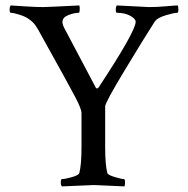

<svg xmlns="http://www.w3.org/2000/svg" viewBox="-20 -666 674 689"><path d="M135.7 -640.6Q147.5 -640.6 264.6 -646.5Q266.6 -642.6 266.1 -631.3Q265.6 -620.1 262.7 -620.1Q246.1 -620.1 225.1 -611.8Q204.1 -603.5 204.1 -586.9Q204.1 -576.2 214.8 -557.6L324.2 -350.6Q329.1 -345.7 334 -352.5Q466.8 -553.7 466.8 -587.9Q466.8 -598.6 447.3 -609.4Q427.7 -620.1 399.4 -620.1Q395.5 -620.1 395.5 -631.3Q395.5 -642.6 399.4 -646.5Q507.8 -640.6 514.6 -640.6Q544.9 -640.6 577.1 -643.6Q609.4 -646.5 618.2 -646.5Q620.1 -640.6 620.1 -631.8Q620.1 -620.1 616.2 -620.1Q604.5 -620.1 575.2 -611.3Q545.9 -602.5 536.1 -589.8Q499 -532.2 428.2 -415Q357.4 -297.9 357.4 -284.2V-135.7Q357.4 -75.2 365.2 -44.9Q367.2 -38.1 391.6 -30.8Q416 -23.4 424.8 -23.4Q428.7 -23.4 428.7 -10.7Q428.7 -2.9 426.8 2.9Q329.1 -2 317.4 -2Q314.5 -2 202.1 2.9Q198.2 -1 198.2 -10.7Q198.2 -23.4 202.1 -23.4Q213.9 -23.4 237.8 -30.3Q261.7 -37.1 264.6 -44.9Q272.5 -75.2 272.5 -138.7V-260.7Q272.5 -274.4 251.5 -314.9Q230.5 -355.5 129.9 -536.1Q114.3 -565.4 106 -576.7Q97.7 -587.9 82 -598.6Q71.3 -606.4 49.8 -613.3Q28.3 -620.1 18.6 -620.1Q14.6 -620.1 14.6 -630.9Q14.6 -642.6 18.6 -646.5Q34.2 -645.5 71.3 -643.1Q108.4 -640.6 135.7 -640.6Z"/></svg>

Font: Crimson Text
Style: Regular
Weight: 400
Version: Version 0.13